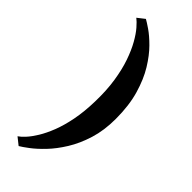

<svg xmlns="http://www.w3.org/2000/svg" viewBox="-326 -871 1095 1095"><g transform="rotate(45 221.5 -323.0)"><path d="M393.5 -310.5Q393.5 -218 370.2 -143.2Q347 -68.5 311 -10.5Q275 47.5 235.5 88.8Q196 130 162.2 155.2Q128.5 180.5 111 190.5L67 155.5Q82.5 145.5 103.8 122.5Q125 99.5 147.8 62.5Q170.5 25.5 190.8 -26.2Q211 -78 224.2 -145.5Q237.5 -213 239.5 -297Q242 -388 230.5 -462.2Q219 -536.5 199 -594Q179 -651.5 155.2 -693.5Q131.5 -735.5 108.2 -762.2Q85 -789 68 -801.5L111.5 -835.5Q126.5 -827.5 159.5 -805Q192.5 -782.5 232.2 -742.8Q272 -703 308.8 -643.2Q345.5 -583.5 369.5 -501Q393.5 -418.5 393.5 -310.5Z"/></g></svg>

Font: Merriweather 60pt Black
Style: Regular
Weight: 900
Version: Version 2.100